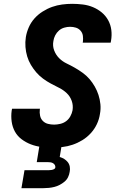

<svg xmlns="http://www.w3.org/2000/svg" viewBox="-20 -763 640 1003"><path d="M252 8Q223 8 195 4.5Q167 1 141 -9Q115 -19 93 -35.5Q71 -52 58 -75.5Q45 -99 41 -127.5Q37 -156 41 -185L43 -195H189L188 -191Q186 -174 189.5 -158Q193 -142 204 -131Q215 -120 230.5 -116Q246 -112 263 -112Q278 -112 295 -116Q312 -120 325.5 -130Q339 -140 347.5 -155.5Q356 -171 359 -187Q363 -213 354.5 -236.5Q346 -260 328.5 -276.5Q311 -293 289 -304Q267 -315 245.5 -326.5Q224 -338 204.5 -352.5Q185 -367 169.5 -385Q154 -403 141.5 -424Q129 -445 122 -468.5Q115 -492 113 -517.5Q111 -543 115 -569Q119 -594 130 -619.5Q141 -645 159.5 -666Q178 -687 202.5 -702.5Q227 -718 252.5 -727Q278 -736 304.5 -739.5Q331 -743 357 -743Q385 -743 413 -739.5Q441 -736 466 -725.5Q491 -715 511.5 -698Q532 -681 545 -657.5Q558 -634 561.5 -606.5Q565 -579 560 -550L558 -540H412L413 -544Q415 -560 413 -575.5Q411 -591 401 -602.5Q391 -614 376.5 -618.5Q362 -623 346 -623Q331 -623 315.5 -618.5Q300 -614 288 -603.5Q276 -593 268.5 -578.5Q261 -564 259 -549Q254 -523 263 -499.5Q272 -476 289 -459Q306 -442 328 -431.5Q350 -421 371 -409Q392 -397 412 -382.5Q432 -368 447.5 -350Q463 -332 475 -311Q487 -290 494.5 -267Q502 -244 504.5 -218.5Q507 -193 502 -167Q498 -140 486 -114.5Q474 -89 454.5 -67.5Q435 -46 410.5 -31Q386 -16 359.5 -7Q333 2 306 5Q279 8 252 8ZM207 220H92L108 126H223Q229 126 235.5 126Q242 126 248.5 125Q255 124 261.5 121Q268 118 269 112Q270 105 266.5 99Q263 93 257 89.5Q251 86 244 85Q237 84 230 84H172L204 -112H320L292 57Q305 61 315.5 67.5Q326 74 334 84Q342 94 344.5 107.5Q347 121 344 135Q342 149 335.5 162.5Q329 176 317 186Q305 196 291.5 203Q278 210 264 213.5Q250 217 235.5 218.5Q221 220 207 220Z"/></svg>

Font: Iosevka Heavy Extended
Style: Italic
Weight: 900
Width: 7
Italic angle: -9°
Monospace: yes
Designer: Belleve Invis
Foundry: Belleve Invis
Version: Version 32.5.0; ttfautohint (v1.8.4)